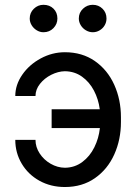

<svg xmlns="http://www.w3.org/2000/svg" viewBox="-20 -749 553 779"><path d="M124 -359.4H42Q42 -404.8 70.3 -445.8Q98.6 -486.8 145.3 -512Q191.9 -537.1 243.2 -537.1Q313.5 -537.1 365 -501.2Q416.5 -465.3 443.6 -405Q470.7 -344.7 470.7 -273.4V-253.9Q470.7 -182.6 443.6 -122.3Q416.5 -62 365 -26.1Q313.5 9.8 243.2 9.8Q186 9.8 140.1 -15.6Q94.2 -41 68.1 -85Q42 -128.9 42 -181.6H124Q124 -152.3 140.9 -126.5Q157.7 -100.6 185.3 -84.7Q212.9 -68.8 243.2 -68.4Q283.2 -68.8 314 -91.8Q344.7 -114.7 362.8 -151.4Q380.9 -188 385.3 -229.5H189.5V-305.7H384.8Q379.4 -346.7 361.1 -381.6Q342.8 -416.5 312.7 -438Q282.7 -459.5 243.2 -460Q215.8 -459.5 188 -445.6Q160.2 -431.6 142.1 -408.7Q124 -385.7 124 -359.4ZM100.6 -673.8Q100.6 -697.3 117.2 -713.4Q133.8 -729.5 156.2 -729.5Q181.2 -729.5 197 -713.9Q212.9 -698.2 212.9 -673.8Q212.9 -651.4 196.8 -634.8Q180.7 -618.2 156.2 -618.2Q142.1 -618.2 129.2 -626Q116.2 -633.8 108.4 -646.7Q100.6 -659.7 100.6 -673.8ZM299.8 -673.8Q299.8 -697.8 316.7 -713.6Q333.5 -729.5 356.4 -729.5Q379.9 -729.5 396 -713.6Q412.1 -697.8 412.1 -673.8Q412.1 -659.2 404.8 -646.5Q397.5 -633.8 384.5 -626Q371.6 -618.2 356.4 -618.2Q341.8 -618.2 328.6 -626Q315.4 -633.8 307.6 -646.7Q299.8 -659.7 299.8 -673.8Z"/></svg>

Font: Pretendard JP
Style: Regular
Weight: 400
Designer: Base glyphs from Inter by Rasmus Andersson; Hangeul glyphs from Noto Sans CJK(Source Han Sans) by Jang Soo-young and Kan
Foundry: Kil Hyung-jin
Version: Version 1.309